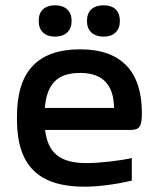

<svg xmlns="http://www.w3.org/2000/svg" viewBox="-20 -695 574 724"><path d="M515 -270C515 -422 440 -509 283 -509C123 -509 44 -427 44 -256V-244C44 -71 125 9 298 9C350 9 413 1 477 -14V-99C433 -89 355 -80 307 -80C208 -80 161 -116 150 -205H471C507 -205 515 -218 515 -270ZM126 -615C126 -580 147 -557 188 -557C227 -557 250 -580 250 -615V-617C250 -653 227 -675 188 -675C147 -675 126 -653 126 -617ZM149 -288C157 -380 197 -420 283 -420C369 -420 409 -373 410 -288ZM308 -615C308 -580 330 -557 371 -557C410 -557 432 -580 432 -615V-617C432 -653 411 -675 371 -675C330 -675 308 -653 308 -617Z"/></svg>

Font: LT Wave Text Medium
Style: Regular
Weight: 500
Designer: Daniel Lyons
Version: Version 2.5 (Glyphs App)